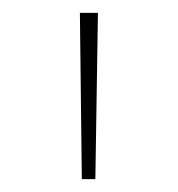

<svg xmlns="http://www.w3.org/2000/svg" viewBox="-20 -886 277 298"><path d="M107 -608 104 -866H132L128 -608Z"/></svg>

Font: Noto Sans Telugu UI SemiCondensed Thin
Style: Regular
Weight: 100
Width: 4
Designer: Jelle Bosma - Monotype Design Team
Foundry: Monotype Imaging Inc.
Version: Version 2.005; ttfautohint (v1.8.4.7-5d5b)